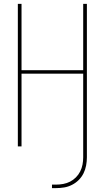

<svg xmlns="http://www.w3.org/2000/svg" viewBox="-20 -755 540 990"><path d="M248 215V197H268Q287 197 306 193.5Q325 190 341.5 181.5Q358 173 371.5 159.5Q385 146 393.5 129Q402 112 405.5 93.5Q409 75 409 56V-375H91V0H72V-735H91V-393H409V-735H428V56Q428 77 424 98.5Q420 120 410.5 139Q401 158 386 173Q371 188 351.5 198Q332 208 311 211.5Q290 215 268 215Z"/></svg>

Font: Iosevka Term Curly Thin
Style: Regular
Weight: 100
Designer: Belleve Invis
Foundry: Belleve Invis
Version: Version 32.3.0